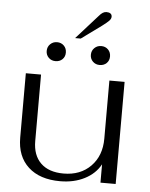

<svg xmlns="http://www.w3.org/2000/svg" viewBox="-56 -861 716 918"><g transform="rotate(5 301.5 -402.5)"><path d="M59 -181V-490H132V-171Q132 -103 170.5 -65.5Q209 -28 280 -28Q361 -28 410.5 -78.5Q460 -129 460 -211V-490H533V0H460V-88Q435 -42 384 -16Q333 10 267 10Q169 10 114 -40.5Q59 -91 59 -181ZM382 -793Q392 -805 400.5 -810Q409 -815 418 -815Q430 -815 437 -810Q444 -805 444 -795Q444 -785 435 -775.5Q426 -766 402 -748L306 -678H279ZM149 -605Q149 -625 162.5 -638Q176 -651 195 -651Q215 -651 228 -638Q241 -625 241 -605Q241 -585 228 -572.5Q215 -560 195 -560Q175 -560 162 -573Q149 -586 149 -605ZM361 -605Q361 -625 374.5 -638Q388 -651 407 -651Q427 -651 440 -638Q453 -625 453 -605Q453 -585 440 -572.5Q427 -560 407 -560Q387 -560 374 -573Q361 -586 361 -605Z"/></g></svg>

Font: Fahkwang Light
Style: Regular
Weight: 300
Version: Version 1.000; ttfautohint (v1.6)